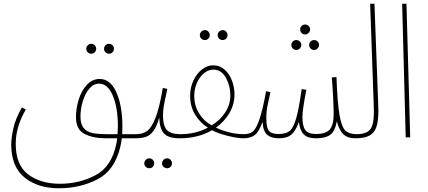

<svg xmlns="http://www.w3.org/2000/svg" viewBox="-20 -734 2287 1026"><path d="M723 -6Q723 5 703 5H631Q628 28 623 50Q593 177 500.5 224.5Q408 272 295 272Q181 272 110.5 214Q40 156 40 38Q40 5 51 -46.5Q62 -98 97 -160L118 -149Q64 -56 64 34Q64 148 130.5 198Q197 248 301 248Q403 248 490 202.5Q577 157 602 33Q604 25 606 5H546Q477 5 431.5 -18.5Q386 -42 386 -108Q386 -155 400.5 -202Q415 -249 444 -280.5Q473 -312 513 -312Q570 -312 602 -240.5Q634 -169 634 -57Q634 -30 633 -17H707Q723 -17 723 -6ZM608 -17Q610 -45 610 -58Q610 -158 583 -222.5Q556 -287 509 -287Q480 -287 457.5 -260.5Q435 -234 422.5 -193Q410 -152 410 -111Q410 -71 426.5 -50.5Q443 -30 472.5 -23.5Q502 -17 550 -17ZM441 -473Q441 -484 449 -492Q457 -500 468 -500Q479 -500 486.5 -492Q494 -484 494 -473Q494 -463 486.5 -455Q479 -447 468 -447Q457 -447 449 -454.5Q441 -462 441 -473ZM536 -473Q536 -484 544 -492Q552 -500 563 -500Q574 -500 581.5 -492Q589 -484 589 -473Q589 -463 581.5 -455Q574 -447 563 -447Q552 -447 544 -454.5Q536 -462 536 -473Z M961 -6Q961 5 941 5Q880 5 856.5 -20.5Q833 -46 831 -106Q818 -59 800.5 -35Q783 -11 760.5 -3Q738 5 703 5L707 -17Q742 -17 766 -34Q790 -51 811 -104.5Q832 -158 850 -264L874 -259L867 -225Q858 -186 854.5 -163Q851 -140 851 -115Q851 -65 870.5 -41Q890 -17 945 -17Q961 -17 961 -6ZM751 139Q751 128 759 120Q767 112 778 112Q789 112 796.5 120Q804 128 804 139Q804 150 796.5 157.5Q789 165 778 165Q767 165 759 157.5Q751 150 751 139ZM846 139Q846 128 854 120Q862 112 873 112Q884 112 891.5 120Q899 128 899 139Q899 150 891.5 157.5Q884 165 873 165Q862 165 854 157.5Q846 150 846 139Z M1300 -6Q1300 5 1280 5Q1249 5 1197 -8Q1145 -21 1113 -38Q1038 5 941 5L945 -17Q1025 -17 1091 -52Q1053 -74 1024.5 -118.5Q996 -163 996 -222Q996 -266 1013.5 -303.5Q1031 -341 1059.5 -363Q1088 -385 1120 -385Q1153 -385 1179 -363Q1205 -341 1219 -305Q1233 -269 1233 -229Q1233 -176 1206 -130Q1179 -84 1134 -52Q1165 -37 1204.5 -27Q1244 -17 1284 -17Q1300 -17 1300 -6ZM1111 -64Q1157 -92 1184 -134Q1211 -176 1211 -225Q1211 -275 1187 -318.5Q1163 -362 1120 -362Q1094 -362 1070.5 -343Q1047 -324 1032.5 -291.5Q1018 -259 1018 -222Q1018 -170 1043.5 -128.5Q1069 -87 1111 -64ZM1048 -546Q1048 -557 1056 -565Q1064 -573 1075 -573Q1086 -573 1093.5 -565Q1101 -557 1101 -546Q1101 -536 1093.5 -528Q1086 -520 1075 -520Q1064 -520 1056 -527.5Q1048 -535 1048 -546ZM1143 -546Q1143 -557 1151 -565Q1159 -573 1170 -573Q1181 -573 1188.5 -565Q1196 -557 1196 -546Q1196 -536 1188.5 -528Q1181 -520 1170 -520Q1159 -520 1151 -527.5Q1143 -535 1143 -546Z M1899 -6Q1899 5 1879 5Q1837 5 1814.5 -17Q1792 -39 1780 -86Q1770 -32 1744.5 -13.5Q1719 5 1669 5Q1624 5 1603.5 -15.5Q1583 -36 1577 -82Q1561 -36 1538 -15.5Q1515 5 1470 5Q1430 5 1408 -13.5Q1386 -32 1383 -83Q1364 -29 1341 -12Q1318 5 1280 5L1284 -17Q1312 -17 1330 -30.5Q1348 -44 1365.5 -93.5Q1383 -143 1402 -247L1425 -241Q1415 -197 1409 -167Q1403 -137 1403 -110Q1403 -73 1408 -54Q1413 -35 1427 -26.5Q1441 -18 1469 -18Q1507 -18 1527 -33.5Q1547 -49 1562 -99Q1577 -149 1592 -258L1617 -254Q1596 -146 1596 -110Q1596 -60 1611.5 -39Q1627 -18 1670 -18Q1722 -18 1742.5 -42.5Q1763 -67 1763 -125Q1763 -158 1760 -217.5Q1757 -277 1753 -320L1778 -322Q1783 -185 1794 -121Q1805 -57 1824.5 -37.5Q1844 -18 1883 -17Q1899 -17 1899 -6ZM1637 -577Q1637 -566 1629 -558Q1621 -550 1610 -550Q1599 -550 1591.5 -558Q1584 -566 1584 -577Q1584 -588 1592 -595.5Q1600 -603 1610 -603Q1621 -603 1629 -595.5Q1637 -588 1637 -577ZM1590 -494Q1590 -483 1582 -475Q1574 -467 1563 -467Q1552 -467 1544.5 -475Q1537 -483 1537 -494Q1537 -505 1545 -512.5Q1553 -520 1563 -520Q1574 -520 1582 -512.5Q1590 -505 1590 -494ZM1685 -494Q1685 -483 1677 -475Q1669 -467 1658 -467Q1647 -467 1639.5 -475Q1632 -483 1632 -494Q1632 -505 1640 -512.5Q1648 -520 1658 -520Q1669 -520 1677 -512.5Q1685 -505 1685 -494Z M1883 -17Q1922 -17 1942.5 -29Q1963 -41 1970.5 -67Q1978 -93 1978 -140L1977 -175L1958 -714H1981L2001 -177L2002 -144Q2002 -88 1991.5 -56Q1981 -24 1954.5 -9.5Q1928 5 1879 5Z M2129 -714H2152L2172 0H2148Z"/></svg>

Font: Noto Sans Arabic CondThin
Style: Regular
Weight: 250
Width: 3
Designer: Nadine Chahine
Foundry: Monotype Imaging Inc.
Version: Version 1.001